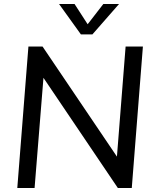

<svg xmlns="http://www.w3.org/2000/svg" viewBox="-20 -946 788 966"><path d="M67 0 123 -712H194L592 -123L565 -116L612 -712H699L643 0H573L176 -588L202 -596L154 0ZM500 -926H579L445 -773H387L277 -926H355L421 -824Z"/></svg>

Font: Muli Medium
Style: Italic
Weight: 500
Italic angle: -4.541°
Designer: Vernon Adams
Foundry: Vernon Adams
Version: Version 2.100; ttfautohint (v1.8.1.43-b0c9)